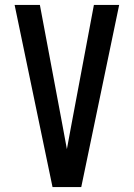

<svg xmlns="http://www.w3.org/2000/svg" viewBox="-20 -755 540 775"><path d="M192 0 39 -735H141L233 -245Q237 -222 241.5 -199Q246 -176 250 -153Q254 -176 258.5 -199Q263 -222 267 -245L359 -735H461L308 0Z"/></svg>

Font: Iosevka Semibold
Style: Regular
Weight: 600
Monospace: yes
Designer: Belleve Invis
Foundry: Belleve Invis
Version: Version 33.2.3; ttfautohint (v1.8.4)